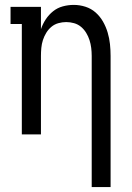

<svg xmlns="http://www.w3.org/2000/svg" viewBox="-20 -548 540 783"><path d="M354 215V-320Q354 -336 352 -352.5Q350 -369 345 -384.5Q340 -400 331.5 -414Q323 -428 310.5 -438.5Q298 -449 282 -453.5Q266 -458 250 -458Q234 -458 218 -453.5Q202 -449 189.5 -438.5Q177 -428 168.5 -414Q160 -400 155 -384.5Q150 -369 148.5 -352.5Q147 -336 147 -320V0H69V-450H23V-520H147V-429Q154 -450 166.5 -469Q179 -488 196.5 -502Q214 -516 236 -522Q258 -528 281 -528Q305 -528 328.5 -520.5Q352 -513 370 -497Q388 -481 400 -460Q412 -439 419 -415.5Q426 -392 428.5 -368Q431 -344 431 -320V215Z"/></svg>

Font: Iosevka Curly Slab
Style: Regular
Weight: 400
Monospace: yes
Designer: Belleve Invis
Foundry: Belleve Invis
Version: Version 22.1.2; ttfautohint (v1.8.4)